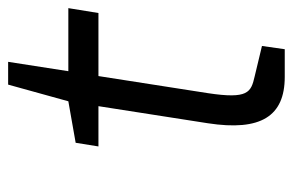

<svg xmlns="http://www.w3.org/2000/svg" viewBox="-144 -576 720 472"><g transform="rotate(-90 216.0 -340.0)"><path d="M92 -458H191L149 -189C129 -59 166 0 263 0H331L339 -56C338 -56 264 -74 264 -74C225 -83 208 -90 223 -189L265 -458H420L432 -532H277L300 -680H244L203 -532L101 -514Z"/></g></svg>

Font: Exo
Style: Regular Italic
Weight: 400
Designer: Natanael Gama
Version: Version 1.00